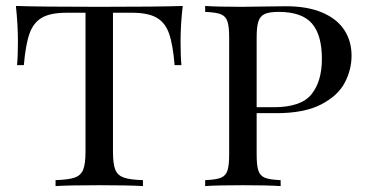

<svg xmlns="http://www.w3.org/2000/svg" viewBox="-20 -628 1237 648"><path d="M34.2 0ZM589.4 -490.2Q589.4 -438.5 592.3 -408.2H569.3Q563.5 -478 550.5 -514.9Q537.6 -551.8 508.5 -568.4Q479.5 -585 425.3 -585H361.3V-116.2Q361.3 -74.7 369.1 -55.4Q377 -36.1 397.5 -28.8Q418 -21.5 462.4 -20V0Q410.6 -2.9 315.4 -2.9Q215.8 -2.9 167.5 0V-20Q211.9 -21.5 232.4 -28.8Q252.9 -36.1 260.7 -55.4Q268.6 -74.7 268.6 -116.2V-585H204.6Q150.4 -585 121.6 -568.4Q92.8 -551.8 79.6 -514.6Q66.4 -477.5 60.5 -408.2H37.6Q40.5 -439.9 40.5 -490.2Q40.5 -542.5 33.7 -607.9Q116.7 -605 315.4 -605Q513.7 -605 596.7 -607.9Q589.4 -543.9 589.4 -490.2Z M672.9 0ZM846.2 -106Q846.2 -68.4 852.3 -51.3Q858.4 -34.2 874.8 -27.8Q891.1 -21.5 927.2 -20V0Q881.3 -2.9 800.3 -2.9Q714.4 -2.9 672.4 0V-20Q708.5 -21.5 724.9 -27.8Q741.2 -34.2 747.3 -51.3Q753.4 -68.4 753.4 -106V-502Q753.4 -539.6 747.3 -556.6Q741.2 -573.7 724.9 -580.1Q708.5 -586.4 672.4 -587.9V-607.9Q713.9 -605 794.4 -605Q812 -605 902.8 -606.4L945.3 -606.9Q1017.1 -606.9 1066.9 -585.9Q1116.7 -564.9 1141.6 -527.3Q1166.5 -489.7 1166.5 -439.9Q1166.5 -392.1 1143.1 -348.1Q1119.6 -304.2 1063 -275.1Q1006.3 -246.1 913.6 -246.1H846.2ZM846.2 -502V-266.1H903.3Q996.1 -266.1 1031.2 -309.8Q1066.4 -353.5 1066.4 -429.2Q1066.4 -510.3 1032.5 -549.1Q998.5 -587.9 920.4 -587.9Q889.2 -587.9 873.5 -580.8Q857.9 -573.7 852.1 -555.7Q846.2 -537.6 846.2 -502Z"/></svg>

Font: Playfair Display SC
Style: Regular
Weight: 400
Designer: Claus Eggers Sørensen
Foundry: Claus Eggers Sørensen
Version: Version 1.004;PS 001.004;hotconv 1.0.70;makeotf.lib2.5.58329